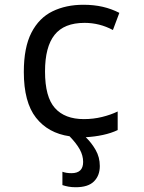

<svg xmlns="http://www.w3.org/2000/svg" viewBox="-20 -566 603 806"><path d="M298 220Q281 220 267.5 217.5Q254 215 242 211V155Q258 161 280 161Q329 161 329 114Q329 87 315 61.5Q301 36 272 6Q182 -7 131 -72Q80 -137 80 -264Q80 -367 112 -429Q144 -491 200.5 -518.5Q257 -546 330 -546Q374 -546 411 -537.5Q448 -529 481 -512L454 -440Q398 -470 335 -470Q249 -470 209 -419.5Q169 -369 169 -266Q169 -159 210.5 -112.5Q252 -66 332 -66Q372 -66 408.5 -75Q445 -84 474 -98V-20Q447 -7 412 0.5Q377 8 340 10Q364 33 381.5 63.5Q399 94 399 131Q399 171 374.5 195.5Q350 220 298 220Z"/></svg>

Font: Noto Sans Mono SemiCondensed
Style: Regular
Weight: 400
Width: 4
Designer: Monotype Design Team
Foundry: Monotype Imaging Inc.
Version: Version 2.014